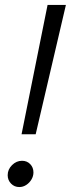

<svg xmlns="http://www.w3.org/2000/svg" viewBox="-20 -747 286 775"><path d="M67 -205 172 -727H246L124 -205ZM58 8Q38 8 24.5 -6Q11 -20 11 -40Q11 -63 28.5 -80.5Q46 -98 69 -98Q89 -98 102 -84.5Q115 -71 115 -51Q115 -36 107 -22.5Q99 -9 86 -0.5Q73 8 58 8Z"/></svg>

Font: Red Hat Text VF
Style: Italic
Weight: 300
Italic angle: -12°
Designer: Pentagram, MCKL
Foundry: Pentagram, MCKL
Version: Version 1.023